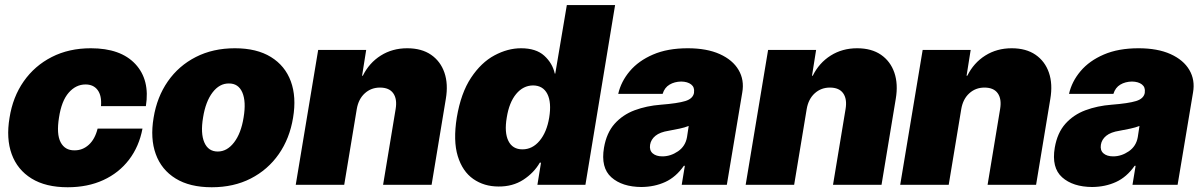

<svg xmlns="http://www.w3.org/2000/svg" viewBox="-20 -748 4870 777"><path d="M253.9 9.8Q165 9.8 107.7 -25.6Q50.3 -61 27.3 -124.3Q4.4 -187.5 18.6 -271.5Q31.7 -355.5 75.9 -418.7Q120.1 -481.9 189.5 -517.3Q258.8 -552.7 347.7 -552.7Q468.3 -552.7 527.8 -488.8Q587.4 -424.8 570.3 -318.4H388.7Q392.1 -360.8 375.2 -383.5Q358.4 -406.2 326.2 -406.2Q287.1 -406.2 258.1 -373Q229 -339.8 218.8 -272.5Q208 -205.6 225.3 -172.4Q242.7 -139.2 281.2 -139.6Q314 -139.2 339.1 -161.9Q364.3 -184.6 375 -227.5H556.6Q543 -155.3 502.2 -101.8Q461.4 -48.3 398.2 -19.3Q335 9.8 253.9 9.8Z M836.9 9.8Q748 9.8 690.7 -25.6Q633.3 -61 610.4 -124.3Q587.4 -187.5 601.6 -271.5Q615.2 -355.5 659.2 -418.7Q703.1 -481.9 772.5 -517.3Q841.8 -552.7 930.7 -552.7Q1019 -552.7 1076.4 -517.3Q1133.8 -481.9 1157 -418.7Q1180.2 -355.5 1166 -271.5Q1152.3 -187.5 1108.2 -124.3Q1064 -61 994.9 -25.6Q925.8 9.8 836.9 9.8ZM861.3 -134.8Q898.9 -134.8 927.2 -171.6Q955.6 -208.5 965.8 -272.5Q976.6 -336.9 960.7 -373.8Q944.8 -410.6 906.2 -410.2Q868.2 -410.6 840.1 -373.8Q812 -336.9 801.8 -272.5Q791 -208.5 806.9 -171.6Q822.8 -134.8 861.3 -134.8Z M1423.8 -306.6 1373 0H1176.8L1267.6 -545.9H1461.9L1445.3 -441.4H1448.2Q1474.1 -493.7 1521 -523.2Q1567.9 -552.7 1627.9 -552.7Q1686 -552.7 1724.4 -526.4Q1762.7 -500 1778.6 -453.9Q1794.4 -407.7 1784.2 -347.7L1726.6 0H1530.3L1581.1 -306.6Q1587.9 -347.2 1571.5 -370.4Q1555.2 -393.6 1517.6 -393.6Q1481.9 -393.6 1456.3 -370.4Q1430.7 -347.2 1423.8 -306.6Z M1997.6 6.8Q1939 6.8 1895.3 -23.7Q1851.6 -54.2 1832.5 -116.2Q1813.5 -178.2 1828.6 -272.5Q1845.2 -371.6 1886.2 -433.3Q1927.2 -495.1 1981 -523.9Q2034.7 -552.7 2088.4 -552.7Q2149.4 -552.7 2182.6 -522.5Q2215.8 -492.2 2225.1 -450.2H2227.1L2273.9 -727.5H2469.2L2349.1 0H2154.8L2169.4 -89.8H2164.6Q2140.6 -48.3 2097.7 -20.5Q2054.7 7.3 1997.6 6.8ZM2094.2 -143.6Q2134.8 -143.6 2163.8 -178.5Q2192.9 -213.4 2202.6 -272.5Q2212.4 -333.5 2195.1 -367.7Q2177.7 -401.9 2137.2 -402.3Q2097.2 -401.9 2068.8 -367.7Q2040.5 -333.5 2030.8 -272.5Q2020.5 -211.9 2037.4 -177.7Q2054.2 -143.6 2094.2 -143.6Z M2575.7 8.8Q2497.6 8.3 2454.1 -30.5Q2410.6 -69.3 2424.3 -150.4Q2434.6 -210.4 2467.3 -247.1Q2500 -283.7 2548.3 -301.8Q2596.7 -319.8 2653.8 -324.2Q2722.7 -329.6 2753.4 -339.1Q2784.2 -348.6 2788.6 -372.1V-374Q2791.5 -395 2777.1 -406.2Q2762.7 -417.5 2736.8 -418Q2709.5 -417.5 2689.5 -405.5Q2669.4 -393.6 2661.6 -368.2H2481.9Q2493.2 -418 2528.6 -460Q2564 -502 2622.8 -527.3Q2681.6 -552.7 2763.2 -552.7Q2840.3 -552.7 2892.8 -529.1Q2945.3 -505.4 2969 -464.8Q2992.7 -424.3 2983.9 -374L2921.4 0H2738.8L2751.5 -77.1H2747.6Q2715.3 -31.2 2672.1 -11.5Q2628.9 8.3 2575.7 8.8ZM2660.6 -115.2Q2693.8 -115.2 2723.9 -135.7Q2753.9 -156.2 2760.3 -193.4L2767.1 -238.3Q2751 -231.9 2730.2 -227.5Q2709.5 -223.1 2686 -218.8Q2650.9 -213.4 2632.6 -198.5Q2614.3 -183.6 2610.8 -162.1Q2607.4 -139.6 2621.3 -127.4Q2635.3 -115.2 2660.6 -115.2Z M3244.6 -306.6 3193.8 0H2997.6L3088.4 -545.9H3282.7L3266.1 -441.4H3269Q3294.9 -493.7 3341.8 -523.2Q3388.7 -552.7 3448.7 -552.7Q3506.8 -552.7 3545.2 -526.4Q3583.5 -500 3599.4 -453.9Q3615.2 -407.7 3605 -347.7L3547.4 0H3351.1L3401.9 -306.6Q3408.7 -347.2 3392.3 -370.4Q3376 -393.6 3338.4 -393.6Q3302.7 -393.6 3277.1 -370.4Q3251.5 -347.2 3244.6 -306.6Z M3870.1 -306.6 3819.3 0H3623L3713.9 -545.9H3908.2L3891.6 -441.4H3894.5Q3920.4 -493.7 3967.3 -523.2Q4014.2 -552.7 4074.2 -552.7Q4132.3 -552.7 4170.7 -526.4Q4209 -500 4224.9 -453.9Q4240.7 -407.7 4230.5 -347.7L4172.9 0H3976.6L4027.3 -306.6Q4034.2 -347.2 4017.8 -370.4Q4001.5 -393.6 3963.9 -393.6Q3928.2 -393.6 3902.6 -370.4Q3877 -347.2 3870.1 -306.6Z M4399.9 8.8Q4321.8 8.3 4278.3 -30.5Q4234.9 -69.3 4248.5 -150.4Q4258.8 -210.4 4291.5 -247.1Q4324.2 -283.7 4372.6 -301.8Q4420.9 -319.8 4478 -324.2Q4546.9 -329.6 4577.6 -339.1Q4608.4 -348.6 4612.8 -372.1V-374Q4615.7 -395 4601.3 -406.2Q4586.9 -417.5 4561 -418Q4533.7 -417.5 4513.7 -405.5Q4493.7 -393.6 4485.8 -368.2H4306.2Q4317.4 -418 4352.8 -460Q4388.2 -502 4447 -527.3Q4505.9 -552.7 4587.4 -552.7Q4664.6 -552.7 4717 -529.1Q4769.5 -505.4 4793.2 -464.8Q4816.9 -424.3 4808.1 -374L4745.6 0H4563L4575.7 -77.1H4571.8Q4539.6 -31.2 4496.3 -11.5Q4453.1 8.3 4399.9 8.8ZM4484.9 -115.2Q4518.1 -115.2 4548.1 -135.7Q4578.1 -156.2 4584.5 -193.4L4591.3 -238.3Q4575.2 -231.9 4554.4 -227.5Q4533.7 -223.1 4510.3 -218.8Q4475.1 -213.4 4456.8 -198.5Q4438.5 -183.6 4435.1 -162.1Q4431.6 -139.6 4445.6 -127.4Q4459.5 -115.2 4484.9 -115.2Z"/></svg>

Font: Inter Tight Black
Style: Italic
Weight: 900
Italic angle: -9.39999°
Designer: Rasmus Andersson
Foundry: rsms
Version: Version 3.004; ttfautohint (v1.8.4.7-5d5b)